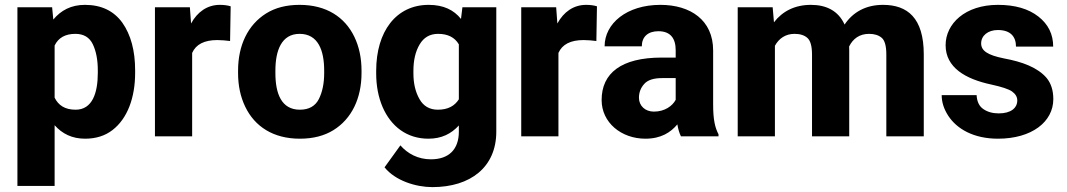

<svg xmlns="http://www.w3.org/2000/svg" viewBox="-20 -558 4366 786"><path d="M533.2 -270C533.2 -350.6 515.6 -415.5 481 -464.8C445.8 -513.7 394.5 -538.1 327.6 -538.1C271 -538.1 229.5 -515.6 198.2 -478L193.4 -528.3H51.3V203.1H203.6V-45.4C234.4 -10.7 274.9 9.8 328.1 9.8C372.6 9.8 410.2 -2 440.9 -25.9C501.5 -72.8 533.2 -157.7 533.2 -259.8ZM380.4 -259.8C380.4 -177.2 357.9 -108.9 289.6 -108.9C245.1 -108.9 218.8 -127.4 203.6 -158.2V-371.6C218.8 -403.3 247.1 -419.4 288.6 -419.4C322.3 -419.4 346.2 -405.3 359.9 -377C373.5 -348.6 380.4 -313 380.4 -270Z M924.3 -532.2C911.6 -536.1 897 -538.1 879.9 -538.1C828.6 -538.1 788.1 -509.3 762.2 -461.9L757.3 -528.3H614.3V0H766.6V-341.3C782.2 -376.5 816.4 -394 869.6 -394C884.8 -394 908.2 -392.1 921.9 -390.1Z M954.6 -258.8C954.6 -207.5 964.4 -161.6 983.9 -121.1C1022.9 -40 1098.6 9.8 1207.5 9.8C1261.7 9.8 1307.6 -2 1345.2 -25.4C1419.9 -71.8 1460 -155.8 1460 -258.8V-269C1460 -320.3 1450.2 -366.7 1430.7 -407.2C1391.6 -488.3 1315.9 -538.1 1206.5 -538.1C1152.3 -538.1 1106.9 -526.4 1069.3 -502.9C994.6 -456.1 954.6 -372.1 954.6 -269ZM1107.4 -269C1107.4 -351.1 1132.3 -419.4 1206.5 -419.4C1282.7 -419.4 1307.1 -351.1 1307.1 -269V-258.8C1307.1 -216.8 1299.8 -181.2 1285.2 -152.3C1270.5 -123.5 1244.6 -108.9 1207.5 -108.9C1131.8 -108.9 1107.4 -175.3 1107.4 -258.8Z M1520 -257.8C1520 -206.5 1528.8 -161.1 1545.9 -120.6C1580.6 -40 1646 9.8 1733.9 9.8C1788.1 9.8 1827.6 -10.7 1858.4 -44.4V-19C1858.4 53.2 1817.9 94.2 1744.1 94.2C1690.9 94.2 1648.4 70.8 1619.1 37.1L1554.2 127C1598.1 181.6 1682.1 208 1750 208C1905.8 208 2011.7 126.5 2011.7 -19V-528.3H1873L1867.2 -480.5C1837.9 -517.1 1795.9 -538.1 1734.9 -538.1C1601.6 -538.1 1520 -429.2 1520 -268.1ZM1672.4 -268.1C1672.4 -311 1680.7 -347.2 1697.8 -376C1714.8 -404.8 1739.7 -419.4 1773.4 -419.4C1813 -419.4 1841.3 -405.3 1858.4 -376.5V-151.4C1841.3 -124.5 1814 -108.9 1772.5 -108.9C1738.8 -108.9 1713.4 -123.5 1697.3 -152.3C1680.7 -181.2 1672.4 -216.3 1672.4 -257.8Z M2423.8 -532.2C2411.1 -536.1 2396.5 -538.1 2379.4 -538.1C2328.1 -538.1 2287.6 -509.3 2261.7 -461.9L2256.8 -528.3H2113.8V0H2266.1V-341.3C2281.7 -376.5 2315.9 -394 2369.1 -394C2384.3 -394 2407.7 -392.1 2421.4 -390.1Z M2921.4 0V-8.3C2907.2 -35.2 2899.4 -67.4 2899.4 -130.4V-351.6C2899.4 -475.6 2806.6 -538.1 2683.6 -538.1C2545.4 -538.1 2455.1 -461.9 2455.1 -368.2H2607.4C2607.4 -407.7 2632.8 -430.2 2675.3 -430.2C2725.6 -430.2 2746.1 -399.9 2746.1 -352.5V-322.3H2689C2522.9 -322.3 2442.9 -258.3 2442.9 -148.4C2442.9 -56.2 2523.4 9.8 2622.1 9.8C2686 9.8 2725.6 -16.1 2752.9 -48.8C2756.3 -28.8 2761.2 -12.7 2767.6 0ZM2656.7 -101.1C2621.1 -101.1 2595.7 -125 2595.7 -157.7C2595.7 -179.7 2603 -198.7 2617.7 -214.8C2631.8 -230.5 2656.2 -238.3 2690.4 -238.3H2746.1V-149.4C2732.9 -124.5 2701.7 -101.1 2656.7 -101.1Z M3232.4 -419.4C3254.9 -419.4 3272.5 -414.1 3285.2 -402.8C3297.9 -391.6 3304.2 -368.7 3304.2 -334V0H3456.5V-352.5C3456.5 -357.9 3456.5 -362.8 3456.1 -367.7C3471.7 -399.4 3498.5 -419.4 3537.6 -419.4C3559.6 -419.4 3576.7 -414.1 3589.4 -403.3C3602.1 -392.6 3608.4 -369.6 3608.4 -335V0H3761.7V-335C3761.7 -485.4 3694.3 -538.1 3594.7 -538.1C3523.9 -538.1 3471.2 -507.8 3437.5 -457.5C3412.1 -513.7 3362.8 -538.1 3299.8 -538.1C3233.4 -538.1 3183.1 -511.7 3148.4 -466.8L3143.1 -528.3H3000V0H3152.3V-370.6C3168.5 -400.4 3195.8 -419.4 3232.4 -419.4Z M4144.5 -147C4144.5 -115.7 4118.2 -93.8 4068.8 -93.8C4043.9 -93.8 4022.9 -99.6 4005.9 -111.3C3988.8 -122.6 3979.5 -141.6 3978 -168.5H3835C3835 -140.1 3843.8 -112.3 3861.3 -85C3896.5 -30.3 3965.8 9.8 4065.4 9.8C4203.6 9.8 4292 -59.1 4292 -152.3C4292 -188 4282.7 -216.8 4264.6 -238.8C4227.5 -282.2 4164.1 -305.2 4090.3 -318.8C4022 -332.5 3996.6 -350.6 3996.6 -380.4C3996.6 -412.1 4024.4 -435.1 4064.9 -435.1C4117.2 -435.1 4139.2 -407.7 4139.2 -367.2H4291.5C4291.5 -417.5 4271.5 -458.5 4231 -490.2C4190.4 -522 4135.3 -538.1 4065.4 -538.1C3930.7 -538.1 3851.1 -460.9 3851.1 -373C3851.1 -281.2 3932.6 -234.4 4038.1 -211.9C4080.6 -202.6 4108.9 -193.4 4123 -183.6C4137.2 -173.3 4144.5 -161.1 4144.5 -147Z"/></svg>

Font: Vazirmatn ExtraBold
Style: Regular
Weight: 800
Designer: Saber Rastikerdar
Foundry: Saber Rastikerdar
Version: Version 33.003